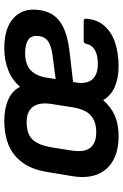

<svg xmlns="http://www.w3.org/2000/svg" viewBox="136 -680 556 867"><g transform="rotate(-90 413.5 -246.0)"><path d="M232.1 12Q167 12 122.6 -12.9Q78.2 -37.7 59.8 -84.4Q41.5 -131.1 51.8 -195.2L71.4 -312.9Q86.4 -406.3 143.9 -455.2Q201.3 -504.1 302.7 -504.1Q357.4 -504.1 397.6 -486.3Q437.7 -468.5 455.4 -432.6Q485.4 -468.5 530.6 -486.3Q575.8 -504.1 628.8 -504.1Q714.5 -504.1 759.3 -467.8Q804.1 -431.4 804.1 -374Q804.1 -327.3 785.6 -293.3Q767.1 -259.3 726 -238.5Q684.9 -217.7 616.2 -209.7L477.4 -193.4L476.1 -186.4Q466.2 -134.6 487.7 -108.1Q509.3 -81.7 558.5 -81.7Q598.3 -81.7 621.3 -94.8Q644.2 -108 649.2 -132.5Q651.8 -145.6 662.2 -145.6H752.1Q764.8 -145.6 762.8 -132.5Q759.1 -83.5 730.1 -51.3Q701.1 -19 654.2 -3.5Q607.3 12 548.1 12Q497.1 12 457.6 -4.1Q418.1 -20.3 395.4 -57.5Q363.8 -21.6 324.8 -4.8Q285.8 12 232.1 12ZM249.9 -88.9Q299.1 -88.9 326.8 -114Q354.5 -139 363.5 -199.2L378.1 -291.9Q386.4 -345.1 365.8 -374.1Q345.2 -403.2 296 -403.2Q242.2 -403.2 217.3 -376.5Q192.4 -349.7 182.4 -292.6L167.8 -200.2Q158.8 -143.4 179.9 -116.1Q201 -88.9 249.9 -88.9ZM490.5 -272.2 599.7 -286.5Q645.9 -293.1 665.3 -309.7Q684.8 -326.3 685.4 -358.2Q686.1 -384.1 666.2 -397.1Q646.3 -410 607.4 -410Q557.6 -410 531 -385.6Q504.4 -361.2 496.8 -312.3Z"/></g></svg>

Font: Sofia Sans Hairline
Style: Italic
Weight: 1
Italic angle: -9°
Designer: Botio Nikoltchev, Ani Petrova
Foundry: lettersoup
Version: Version 4.102